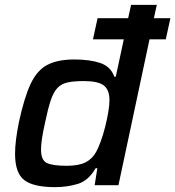

<svg xmlns="http://www.w3.org/2000/svg" viewBox="-20 -763 722 791"><path d="M207 8Q118 8 80 -21Q42 -50 42 -130Q42 -181 58 -260Q80 -362 106.5 -418Q133 -474 175.5 -496Q218 -518 286 -518Q350 -518 393 -503.5Q436 -489 451 -447H457L490 -601H363L382 -688H508L520 -743H626L614 -688H682L663 -601H596L468 0H370L381 -70H374Q345 -19 301 -5.5Q257 8 207 8ZM255 -80Q304 -80 332 -94Q360 -108 376 -137Q385 -153 395 -180.5Q405 -208 413 -239.5Q421 -271 426 -300.5Q431 -330 431 -350Q431 -393 407.5 -411Q384 -429 326 -429Q285 -429 259 -423.5Q233 -418 216.5 -400.5Q200 -383 188.5 -348Q177 -313 165 -255Q157 -219 153 -192.5Q149 -166 149 -147Q149 -103 173 -91.5Q197 -80 255 -80Z"/></svg>

Font: Saira Medium
Style: Italic
Weight: 500
Italic angle: -12°
Designer: Hector Gatti with collaboration of the Omnibus-Type team
Foundry: Omnibus-Type
Version: Version 1.100; ttfautohint (v1.8.3)